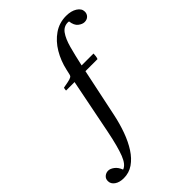

<svg xmlns="http://www.w3.org/2000/svg" viewBox="-455 -874 1247 1247"><g transform="rotate(-45 168.5 -250.5)"><path d="M345 -413H234L164 -80Q150 -13 128 47.5Q106 108 76 154.5Q46 201 7 228Q-32 255 -81 255Q-120 255 -144 238Q-168 221 -168 195Q-168 173 -153 160.5Q-138 148 -119 148Q-100 148 -78.5 164Q-57 180 -45 212Q-11 201 12 142Q35 83 58 -31L134 -413H56Q56 -428 60 -436Q107 -444 122.5 -449Q138 -454 142 -461Q145 -466 147.5 -478Q150 -490 154 -507Q169 -574 202.5 -630.5Q236 -687 286 -721.5Q336 -756 399 -756Q445 -756 475 -737Q505 -718 505 -689Q505 -669 491.5 -655.5Q478 -642 456 -642Q436 -642 414 -659Q392 -676 387 -717Q384 -718 377 -718Q339 -718 315.5 -685Q292 -652 276 -593.5Q260 -535 243 -457H352Q352 -446 350.5 -434.5Q349 -423 345 -413Z"/></g></svg>

Font: Tiro Bangla
Style: Italic
Weight: 400
Italic angle: -11°
Designer: Bangla: John Hudson & Fiona Ross, assisted by Neelakash Kshetrimayum. Latin: John Hudson with Paul Hanslow, assisted by 
Foundry: Tiro Typeworks Ltd.
Version: Version 1.60